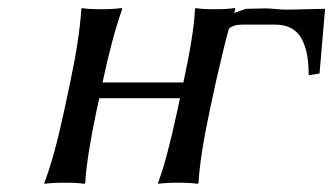

<svg xmlns="http://www.w3.org/2000/svg" viewBox="-20 -452 824 475"><path d="M588.4 -430.2 636.7 -431.2Q645.5 -431.2 661.9 -429.7Q678.2 -428.2 685.1 -428.2Q705.1 -428.2 737.3 -429.2Q769.5 -430.2 784.2 -430.2L770.5 -270L743.7 -266.1Q743.7 -294.9 739.7 -316.4Q735.8 -337.9 726.6 -355.5Q717.3 -373 700.7 -382.1Q684.1 -391.1 660.2 -391.1H579.1Q557.6 -391.1 546.4 -381.3Q537.1 -350.1 514.2 -250L499 -179.2Q474.6 -64.9 471.2 0L468.3 2.9Q455.1 0 420.9 0Q405.3 0 393.1 0.7Q380.9 1.5 376 2L371.6 2.9L371.1 0Q393.1 -58.1 418.9 -179.2L425.3 -209H225.6L219.2 -180.2Q194.8 -64.5 190.9 0L188.5 2.9Q174.3 0 140.1 0Q124.5 0 112.1 0.7Q99.6 1.5 94.7 2L90.3 2.9L89.8 0Q115.2 -66.9 139.2 -180.2L153.8 -249Q176.3 -355 181.2 -429.2L182.6 -432.1Q195.8 -429.2 231 -429.2Q246.1 -429.2 258.5 -429.9Q271 -430.7 275.9 -431.6L280.8 -432.1L282.2 -429.2Q256.3 -355.5 233.9 -249V-248H433.6L434.1 -250Q460 -370.1 462.4 -429.2L463.9 -432.1Q477.1 -429.2 512.2 -429.2Q527.3 -429.2 539.6 -429.9Q551.8 -430.7 556.6 -431.6L561 -432.1L562 -429.2L559.1 -419.9Z"/></svg>

Font: Linux Biolinum G
Style: Italic
Weight: 400
Italic angle: -12°
Designer: Philipp H. Poll
Foundry: Philipp H. Poll
Version: Version 0.5.1